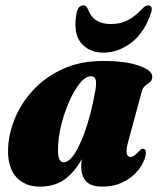

<svg xmlns="http://www.w3.org/2000/svg" viewBox="-20 -685 591 715"><path d="M458 -160Q449 -127 452 -113.8Q455 -100.5 466 -100.5Q479 -100.5 499.5 -124Q506.5 -131 511 -131Q531.5 -131 518 -91.5Q500.5 -46.5 458.2 -18.2Q416 10 361 10Q318.5 10 300.5 -10Q282.5 -30 282.5 -64.5Q282.5 -76.5 284.5 -92.5Q255 -40 218 -15Q181 10 129 10Q74 10 42 -24Q10 -58 10 -122Q10 -179.5 33.2 -238.5Q56.5 -297.5 101.5 -347.2Q146.5 -397 212.5 -427.5Q278.5 -458 364 -458Q450.5 -458 500 -439.5Q549.5 -421 547 -398Q546 -385 538 -379Q530 -373 521 -366Q512 -359 507.5 -342.5ZM196 -127.5Q196 -100.5 202 -90.5Q208 -80.5 216.5 -80.5Q238 -80.5 260.2 -116.5Q282.5 -152.5 302 -212.2Q321.5 -272 334 -342.5Q339.5 -369.5 337 -385.2Q334.5 -401 319 -401Q298 -401 276.5 -374Q255 -347 236.5 -304.5Q218 -262 207 -215Q196 -168 196 -127.5ZM393 -595.5Q428 -595.5 455 -609.2Q482 -623 507.5 -650Q520.5 -665 532 -665Q541.5 -665 544.2 -657Q547 -649 542 -635.5Q517 -562 468.2 -525.5Q419.5 -489 365 -489Q311.5 -489 281.5 -525.5Q251.5 -562 265 -635.5Q270.5 -665 291 -665Q302 -665 307.5 -650Q319 -621 340 -608.2Q361 -595.5 393 -595.5Z"/></svg>

Font: Fraunces 144pt Soft Black
Style: Italic
Weight: 900
Italic angle: -16°
Version: Version 1.000;[b76b70a41]